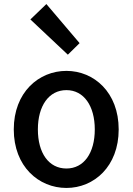

<svg xmlns="http://www.w3.org/2000/svg" viewBox="-20 -914 655 948"><path d="M308 14C444 14 566 -92 566 -275C566 -458 444 -564 308 -564C171 -564 48 -458 48 -275C48 -92 171 14 308 14ZM308 -82C221 -82 167 -158 167 -275C167 -391 221 -469 308 -469C394 -469 448 -391 448 -275C448 -158 394 -82 308 -82ZM315 -644 373 -701 209 -894 130 -818Z"/></svg>

Font: Noto Sans CJK SC Medium
Style: Regular
Weight: 500
Designer: Ryoko NISHIZUKA 西塚涼子 (kana, bopomofo & ideographs); Paul D. Hunt (Latin, Greek & Cyrillic); Sandoll Communications 산돌커뮤니
Foundry: Adobe
Version: Version 2.004;hotconv 1.0.118;makeotfexe 2.5.65603